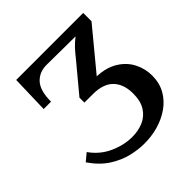

<svg xmlns="http://www.w3.org/2000/svg" viewBox="-188 -849 1013 1013"><g transform="rotate(-45 318.5 -342.0)"><path d="M376 -548Q402 -581 421 -601.5Q440 -622 465 -641L254 -643Q198 -644 164 -608Q130 -572 130 -489H75L81 -700H581V-638L395 -413Q465 -410 512 -380.5Q559 -351 582 -305.5Q605 -260 605 -209Q605 -154 581.5 -112Q558 -70 517 -41Q476 -12 424.5 2.5Q373 17 317 16Q278 16 228 4.5Q178 -7 127 -39Q76 -71 33 -133L75 -168Q116 -110 178 -82Q240 -54 302 -54Q347 -54 384.5 -70Q422 -86 444.5 -121Q467 -156 467 -213Q467 -282 430 -321Q393 -360 317 -361H251V-398Z"/></g></svg>

Font: Lora SemiBold
Style: Regular
Weight: 600
Designer: Olga Karpushina, Alexei Vanyashin (Cyrillic)
Foundry: Cyreal
Version: Version 3.011; ttfautohint (v1.8.4.7-5d5b)